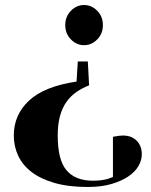

<svg xmlns="http://www.w3.org/2000/svg" viewBox="-20 -530 600 765"><path d="M350 190Q369 190 383.5 188Q398 186 409 183Q421 179 430 175V15Q435 14 442 13Q447 12 454.5 11Q462 10 470 10Q504 10 524.5 30.5Q545 51 545 85Q545 108 532 131Q519 154 492 172.5Q465 191 424.5 203Q384 215 330 215Q253 215 197.5 199Q142 183 106 155.5Q70 128 52.5 90.5Q35 53 35 10Q35 -73 96 -129.5Q157 -186 285 -205L290 -285H330L335 -190Q307 -179 284 -163Q261 -147 244.5 -123.5Q228 -100 219 -67.5Q210 -35 210 10Q210 108 245.5 149Q281 190 350 190ZM240 -430Q240 -464 262.5 -487Q285 -510 315 -510Q345 -510 367.5 -487Q390 -464 390 -430Q390 -396 367.5 -373Q345 -350 315 -350Q285 -350 262.5 -373Q240 -396 240 -430Z"/></svg>

Font: Yeseva One
Style: Regular
Weight: 400
Designer: Jovanny Lemonad
Foundry: Jovanny Lemonad
Version: Version 2.001; ttfautohint (v0.91) -l 8 -r 50 -G 200 -x 0 -w